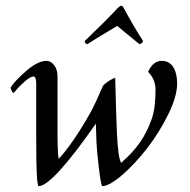

<svg xmlns="http://www.w3.org/2000/svg" viewBox="-20 -634 654 660"><path d="M396.5 -614.3Q401.4 -614.3 405.3 -606.4Q436.5 -547.9 471.7 -493.2Q471.2 -488.8 467 -485.6Q462.9 -482.4 459 -482.4L382.8 -544.9Q318.4 -506.8 280.3 -482.4Q276.4 -482.4 273.7 -485.6Q271 -488.8 271.5 -493.2Q341.3 -560.1 384.8 -606.4Q392.6 -614.3 396.5 -614.3ZM376 -366.2Q379.4 -233.9 381.8 -178.7Q385.7 -91.3 396.5 -74.2Q435.5 -108.4 460 -142.8Q484.4 -177.2 501 -223.6Q514.6 -260.7 514.6 -325.2Q514.6 -361.3 489.3 -386.7Q494.6 -401.4 506.8 -413.1Q519 -424.8 535.2 -424.8Q562 -424.8 575.4 -403.6Q588.9 -382.3 588.9 -346.7Q588.9 -302.7 557.9 -240Q526.9 -177.2 485.4 -123.8Q443.8 -70.3 399.7 -32.2Q355.5 5.9 331.1 5.9Q326.7 0.5 319.6 -59.3Q312.5 -119.1 311.5 -146.5L309.6 -209Q159.7 5.9 112.3 5.9Q104.5 -2.9 104.5 -144.5V-346.7Q104.5 -371.1 94.7 -371.1Q89.8 -371.1 82.8 -366.9Q75.7 -362.8 68.6 -356.9Q61.5 -351.1 54 -343.8Q46.4 -336.4 41 -330.6Q36.1 -324.2 31.2 -319.3L26.4 -314.5Q23.9 -314.5 20.3 -321.5Q16.6 -328.6 16.6 -333Q29.3 -354.5 69.6 -389.6Q109.9 -424.8 139.6 -424.8Q155.3 -424.8 166.5 -409.4Q177.7 -394 177.7 -372.1V-320.3V-171.9Q177.7 -115.2 181.6 -87.9Q231 -140.6 292 -249Q308.1 -278.8 334 -338.9Q339.8 -346.2 353.3 -355.2Q366.7 -364.3 376 -366.2Z"/></svg>

Font: Amiri
Style: Slanted
Weight: 400
Italic angle: 9°
Designer: Khaled Hosny
Version: Version 000.107